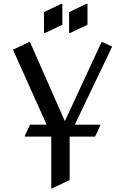

<svg xmlns="http://www.w3.org/2000/svg" viewBox="-20 -980 664 1019"><path d="M252 19.5V-254.9H111.8V-259.8L139.6 -318.4H227.5L48.8 -716.3L134.3 -756.8H139.2L324.2 -336.9L519 -756.8H523.9L575.2 -732.4L377 -318.4H512.2V-313.5L484.4 -254.9H349.6V-24.4L256.8 19.5ZM439.5 -960H444.3V-848.6L351.6 -804.7H346.7V-916ZM306.2 -960H311V-848.6L218.3 -804.7H213.4V-916Z"/></svg>

Font: Nova Cut
Style: Book
Weight: 400
Version: Version 2.000